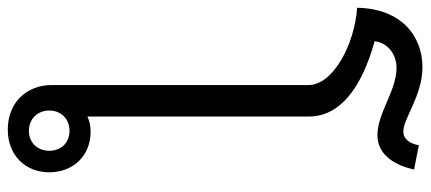

<svg xmlns="http://www.w3.org/2000/svg" viewBox="-364 -750 1081 482"><g transform="rotate(90 176.0 -509.5)"><path d="M261 11C324 11 368 -32 368 -93C368 -154 326 -197 266 -197C252 -197 239 -194 228 -189V-745C228 -822 158 -877 39 -910C43 -944 73 -965 106 -965C163 -965 219 -917 275 -917C319 -917 349 -953 361 -1009L300 -1021C296 -997 284 -982 266 -982C232 -982 176 -1030 104 -1030C26 -1030 -43 -977 -45 -866C46 -860 149 -806 149 -744V-100C149 -35 194 11 261 11ZM213 -93C213 -123 234 -144 264 -144C294 -144 314 -123 314 -93C314 -64 294 -42 264 -42C234 -42 213 -64 213 -93Z"/></g></svg>

Font: TPK Tissa Web Quiz
Style: Regular
Weight: 400
Designer: Jacques Le Bailly, Suppakit Chalermlarp | Katatrad Co.,Ltd.
Foundry: Jacques Le Bailly, Cadson Demak Co.,Ltd.
Version: Version 5.000;Glyphs 3.1.2 (3151)